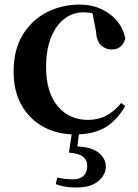

<svg xmlns="http://www.w3.org/2000/svg" viewBox="-20 -572 605 840"><path d="M308.1 16.2Q233.1 16.2 172.2 -16Q111.3 -48.3 75.4 -109.8Q39.6 -171.4 39.6 -259.7Q39.6 -354.7 79.5 -419.9Q119.4 -485 185.1 -518.5Q250.9 -551.9 329 -551.9Q380.5 -551.9 422.8 -532.5Q465.2 -513.2 492.8 -479.5Q520.4 -445.8 528 -402.4Q514.4 -355.6 469.4 -355.6Q441.9 -355.6 422.1 -373.6Q402.4 -391.6 399.6 -436.8L381.8 -530.1L449.7 -486.3Q420.8 -503.2 396.1 -510.6Q371.4 -518 344.6 -518Q298.2 -518 261.2 -489.4Q224.1 -460.7 202.9 -407.1Q181.7 -353.5 181.7 -277.6Q181.7 -168.4 232 -108Q282.4 -47.5 365.2 -47.5Q409.5 -47.5 445.8 -66.7Q482.2 -85.9 509.9 -121.4L527.8 -108.4Q492.1 -45.4 440.3 -14.6Q388.5 16.2 308.1 16.2ZM281.7 95.8 296.4 -3.9H327.8L316.8 81.7L300.9 68.1Q374.6 68.4 408.8 94.3Q443 120.2 443 156Q443 193 410 220.7Q377 248.3 314.5 248.3Q283.3 248.3 261.8 244.1Q240.3 239.9 224.1 233.4L230.5 204.8Q248 208.6 265.3 210.6Q282.6 212.6 297.8 212.6Q329.8 212.6 345.7 197.3Q361.6 182 361.6 154.6Q361.6 128.3 342.6 113.4Q323.6 98.5 281.7 95.8Z"/></svg>

Font: Early Summer Mincho VF
Style: Regular
Weight: 250
Designer: GuiWonder
Version: Version 1.002